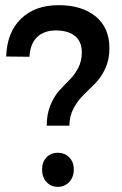

<svg xmlns="http://www.w3.org/2000/svg" viewBox="-20 -715 472 744"><path d="M4 -496Q7 -590 61.5 -642.5Q116 -695 207 -695Q297 -695 350.5 -651.5Q404 -608 404 -528Q404 -484 388 -449.5Q372 -415 349 -392Q326 -369 303.5 -347Q281 -325 265 -295Q249 -265 249 -228H161Q161 -272 175 -306.5Q189 -341 209 -363Q229 -385 249 -405Q269 -425 283 -451.5Q297 -478 297 -511Q297 -554 270.5 -575.5Q244 -597 197 -597Q150 -597 123.5 -571Q97 -545 94 -495ZM266 -58Q266 -29 248.5 -10Q231 9 204 9Q177 9 160 -10Q143 -29 143 -58Q143 -87 160 -105Q177 -123 204 -123Q231 -123 248.5 -105Q266 -87 266 -58Z"/></svg>

Font: Steamflix Grotesk
Style: Regular
Weight: 400
Designer: Julieta Ulanovsky
Foundry: Julieta Ulanovsky
Version: Version 4.000;PS 004.000;hotconv 1.0.88;makeotf.lib2.5.64775